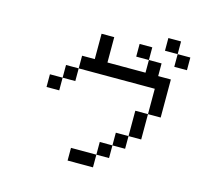

<svg xmlns="http://www.w3.org/2000/svg" viewBox="-117 -985 1234 1125"><g transform="rotate(15 500.0 -423.0)"><path d="M384.6 -769.2H461.5V-615.4H846.2V-384.6H769.2V-230.8H692.3V-153.8H615.4V-76.9H538.5V0H384.6V-76.9H538.5V-153.8H615.4V-230.8H692.3V-384.6H769.2V-538.5H307.7V-461.5H230.8V-384.6H153.8V-461.5H230.8V-538.5H307.7V-615.4H384.6ZM846.2 -769.2H923.1V-692.3H846.2ZM769.2 -846.2H846.2V-769.2H769.2ZM692.3 -692.3H769.2V-615.4H692.3ZM615.4 -769.2H692.3V-692.3H615.4Z"/></g></svg>

Font: Mintsoda - Lime Green 13x16
Style: Regular
Weight: 400
Designer: Mintsoda-15
Version: Version 1.0